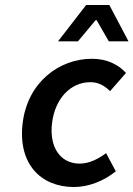

<svg xmlns="http://www.w3.org/2000/svg" viewBox="-20 -739 536 771"><path d="M71 -245C51 -82 143 12 277 12C333 12 394 -10 445 -51L406 -124C376 -102 340 -82 300 -82C223 -82 177 -147 189 -245C201 -344 264 -409 343 -409C374 -409 399 -396 422 -373L486 -446C457 -478 412 -503 349 -503C218 -503 91 -409 71 -245ZM213 -573H293L364 -658H368L417 -573H496L419 -719H326Z"/></svg>

Font: Falling Sky
Style: Obl
Weight: 400
Designer: Paul D. Hunt
Foundry: Adobe Systems Incorporated
Version: Version 1.02